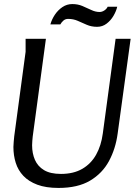

<svg xmlns="http://www.w3.org/2000/svg" viewBox="-20 -915 678 945"><path d="M206 -724 141 -243Q140 -231 139 -221Q138 -211 138 -200Q138 -160 152 -128Q166 -96 197 -77.5Q228 -59 280 -59Q342 -59 385 -84Q428 -109 453 -153.5Q478 -198 486 -258L549 -724H623L559 -257Q549 -183 516.5 -122.5Q484 -62 423.5 -26Q363 10 268 10Q206 10 163.5 -6Q121 -22 95 -49.5Q69 -77 57.5 -113.5Q46 -150 46 -192Q46 -204 47.5 -217.5Q49 -231 50 -244L106 -660V-724ZM557 -882Q552 -860 538.5 -837Q525 -814 504.5 -798.5Q484 -783 458 -783Q430 -783 407 -793Q384 -803 362.5 -812.5Q341 -822 315 -822Q302 -822 292.5 -814Q283 -806 277 -795H228Q235 -820 250 -842.5Q265 -865 287 -880Q309 -895 336 -895Q363 -895 385.5 -885.5Q408 -876 429 -866Q450 -856 470 -856Q482 -856 493.5 -863.5Q505 -871 510 -882Z"/></svg>

Font: Rosario
Style: Italic
Weight: 400
Italic angle: -8.05°
Designer: Hector Gatti
Foundry: Omnibus Type
Version: Version 1.201